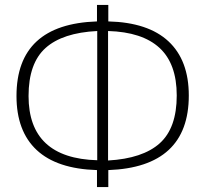

<svg xmlns="http://www.w3.org/2000/svg" viewBox="-20 -737 834 780"><path d="M420 -46V23H374V-46Q211 -51 129 -127.5Q47 -204 47 -347Q47 -639 374 -650V-717H420V-650Q582 -646 664.5 -569Q747 -492 747 -349Q747 -58 420 -46ZM698 -349Q698 -478 628 -542.5Q558 -607 419 -611V-85Q560 -93 629 -155Q698 -217 698 -349ZM375 -86V-611Q234 -604 165 -542Q96 -480 96 -347Q96 -94 375 -86Z"/></svg>

Font: FiraGO ExtraLight
Style: Regular
Weight: 200
Designer: bBox Type
Foundry: bBox Type GmbH
Version: Version 1.001